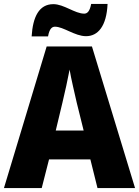

<svg xmlns="http://www.w3.org/2000/svg" viewBox="-20 -951 703 971"><path d="M140 -767H223C230 -807 244 -816 258 -816C301 -816 359 -768 415 -768C475 -768 519 -818 524 -931H441C434 -893 421 -882 406 -882C359 -882 303 -930 250 -930C177 -930 146 -865 140 -767ZM473 0H663L445 -716H216L0 0H191L228 -145H437ZM368 -432 403 -291H262L296 -433C307 -479 324 -555 332 -599C339 -555 359 -473 368 -432Z"/></svg>

Font: Noto Sans Bengali SemiCondensed ExtraBold
Style: Regular
Weight: 800
Width: 4
Designer: Joana Ranito - Universal Thirst; Jelle Bosma - Monotype Design Team
Foundry: Universal Thirst ehf.
Version: Version 3.000